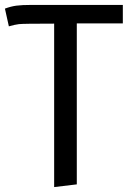

<svg xmlns="http://www.w3.org/2000/svg" viewBox="-25 -547 523 780"><path d="M195 213V-451Q69 -451 52 -449Q35 -447 11 -440L-5 -512Q19 -521 41.5 -524Q64 -527 102 -527H474V-452H287V202Z"/></svg>

Font: Trujillo
Style: Regular
Weight: 400
Designer: Fira Sans original fonts by bBox Type GmbH, Carrois Corporate GbR, & Edenspiekermann AG / Changes by Cristiano Sobral
Foundry: Fira Sans original fonts by bBox Type GmbH, Carrois Corporate GbR, & Edenspiekermann AG / Changes by Cristiano Sobral
Version: Version 4.301;October 17, 2021;FontCreator 14.0.0.2814 64-bi